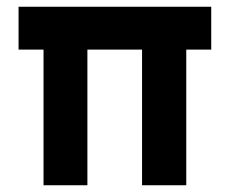

<svg xmlns="http://www.w3.org/2000/svg" viewBox="-20 -549 674 569"><path d="M109 0V-402H35V-529H606V-402H532V0H401V-402H239V0Z"/></svg>

Font: Readex Pro SemiBold
Style: Regular
Weight: 600
Designer: Bonnie Shaver-Troup, Thomas Jockin
Foundry: Lexend
Version: Version 1.204; ttfautohint (v1.8.4.7-5d5b)